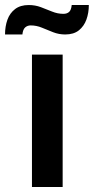

<svg xmlns="http://www.w3.org/2000/svg" viewBox="-62 -743 373 763"><path d="M65 0V-526H187V0ZM-42 -606Q-42 -638 -32.5 -664.5Q-23 -691 -2 -707Q19 -723 52 -723Q78 -723 100.5 -714.5Q123 -706 145 -697Q167 -688 190 -688Q204 -688 212.5 -695.5Q221 -703 223 -723H291Q291 -692 281.5 -665.5Q272 -639 251.5 -622.5Q231 -606 197 -606Q172 -606 149 -615Q126 -624 104.5 -633Q83 -642 60 -642Q47 -642 38 -634Q29 -626 27 -606Z"/></svg>

Font: Archivo SemiBold
Style: Regular
Weight: 600
Designer: Hector Gatti
Foundry: Omnibus-Type
Version: Version 2.001